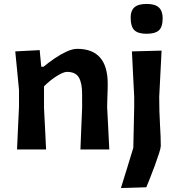

<svg xmlns="http://www.w3.org/2000/svg" viewBox="-20 -759 901 975"><path d="M66.5 0Q69 -54.5 71.2 -104.8Q73.5 -155 76.5 -217V-302Q72 -350.5 67.2 -399Q62.5 -447.5 57.5 -498L181.5 -504.5L189.5 -420H201Q226 -441 256.8 -462Q287.5 -483 317.8 -497Q348 -511 372 -511Q527 -511 527 -333.5Q527 -301 525.5 -271.2Q524 -241.5 524 -217Q527 -155 529.8 -104.5Q532.5 -54 535 0H388.5Q390.5 -54 392.5 -103.8Q394.5 -153.5 397 -210.5V-281.5Q397 -338 380.2 -366Q363.5 -394 320 -394Q302 -394 267.8 -372.5Q233.5 -351 203.5 -320.5V-210.5Q206.5 -153.5 209 -103.8Q211.5 -54 214 0ZM594 196Q610.5 145 625.5 94.5Q640.5 44 657 -8.5L661.5 -217V-267Q658 -338.5 655.2 -391.2Q652.5 -444 650 -498L800.5 -502Q797.5 -447 795 -393.5Q792.5 -340 788.5 -267Q788.5 -190 792.5 -126Q796.5 -62 796.5 -17.5Q796.5 -8 787.8 19.2Q779 46.5 766.8 80.2Q754.5 114 742.2 144.5Q730 175 723 192ZM724 -587.5Q681.5 -587.5 662.5 -605.5Q643.5 -623.5 643.5 -671.5Q643.5 -705 662.8 -722Q682 -739 725 -739Q768 -739 787 -720.8Q806 -702.5 806 -666.5Q806 -622 786.8 -604.8Q767.5 -587.5 724 -587.5Z"/></svg>

Font: Commissioner Loud SemiBold
Style: Regular
Weight: 600
Designer: Kostas Bartsokas
Foundry: Kostas Bartsokas
Version: Version 1.000; ttfautohint (v1.8.3)